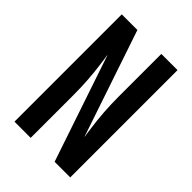

<svg xmlns="http://www.w3.org/2000/svg" viewBox="-215 -832 930 930"><g transform="rotate(45 250.0 -367.5)"><path d="M59 0V-735H166L351 -187Q351 -191 350.5 -194.5Q350 -198 349 -202L344 -239Q337 -289 333.5 -339.5Q330 -390 330 -441V-735H441V0H334L149 -548Q149 -544 149.5 -540.5Q150 -537 151 -533L156 -496Q163 -446 166.5 -395.5Q170 -345 170 -294V0Z"/></g></svg>

Font: Iosevka SS18
Style: Bold
Weight: 700
Monospace: yes
Designer: Belleve Invis
Foundry: Belleve Invis
Version: Version 25.1.1; ttfautohint (v1.8.4)